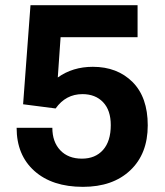

<svg xmlns="http://www.w3.org/2000/svg" viewBox="-20 -706 635 738"><path d="M298.8 12.2Q180.7 12.2 112.3 -48.8Q43.9 -109.9 43.9 -214.8H181.2Q181.2 -160.6 211.7 -128.4Q242.2 -96.2 294.9 -96.2Q346.2 -96.2 376 -129.6Q405.8 -163.1 405.8 -225.1Q405.8 -282.2 376.2 -313.2Q346.7 -344.2 296.9 -344.2Q232.9 -344.2 193.8 -289.1L68.8 -305.2L97.2 -686H508.8V-563H212.9L202.1 -408.2Q259.3 -449.2 336.9 -449.2Q430.7 -449.2 489.3 -390.9Q547.9 -332.5 547.9 -224.1Q547.9 -114.7 480.7 -51.3Q413.6 12.2 298.8 12.2Z"/></svg>

Font: Archivo
Style: Bold
Weight: 700
Designer: Hector Gatti
Foundry: Omnibus-Type
Version: Version 2.001